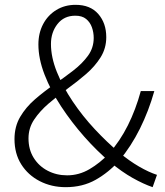

<svg xmlns="http://www.w3.org/2000/svg" viewBox="-20 -762 685 795"><path d="M252 13Q193 13 144.5 -12Q96 -37 68 -81.5Q40 -126 40 -186Q40 -238 63.5 -278Q87 -318 124.5 -350.5Q162 -383 204 -412Q246 -441 283.5 -470Q321 -499 344.5 -531.5Q368 -564 368 -605Q368 -628 360.5 -649Q353 -670 336.5 -683.5Q320 -697 292 -697Q245 -697 218 -662.5Q191 -628 191 -580Q191 -525 215.5 -464Q240 -403 281 -342Q322 -281 372.5 -227Q423 -173 473 -131Q515 -96 555.5 -72.5Q596 -49 630 -38L612 13Q574 0 529.5 -25Q485 -50 438 -89Q382 -136 329 -196Q276 -256 233 -321.5Q190 -387 164.5 -453Q139 -519 139 -578Q139 -625 158.5 -662Q178 -699 213 -720.5Q248 -742 293 -742Q354 -742 387 -704Q420 -666 420 -608Q420 -562 396.5 -524.5Q373 -487 336.5 -455.5Q300 -424 258.5 -394Q217 -364 181 -333Q145 -302 121.5 -267Q98 -232 98 -189Q98 -143 119.5 -108.5Q141 -74 177.5 -55Q214 -36 258 -36Q307 -36 350.5 -61.5Q394 -87 431 -126Q477 -178 509.5 -243Q542 -308 563 -385H619Q596 -303 559.5 -229.5Q523 -156 473 -96Q430 -48 376 -17.5Q322 13 252 13Z"/></svg>

Font: Noto Sans KR Thin Light
Style: Regular
Weight: 300
Version: Version 2.004-H2;hotconv 1.0.118;makeotfexe 2.5.65603